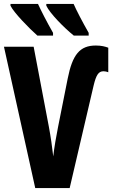

<svg xmlns="http://www.w3.org/2000/svg" viewBox="-20 -950 570 970"><path d="M353 -770H428V-784C395 -842 366 -898 352 -930H214V-921C232 -883 301 -812 353 -770ZM169 -770H248V-784C215 -842 188 -895 172 -930H33V-921C51 -885 127 -807 169 -770ZM158 0H332L453 -518C466 -572 478 -590 503 -590C512 -590 519 -588 527 -585V-709C511 -715 492 -720 464 -720C383 -720 346 -674 322 -553L273 -307C264 -262 254 -205 249 -160C244 -205 236 -261 227 -309L150 -714H0Z"/></svg>

Font: Noto Sans Mono Condensed ExtraBold
Style: Regular
Weight: 800
Width: 3
Designer: Monotype Design Team
Foundry: Monotype Imaging Inc.
Version: Version 2.014